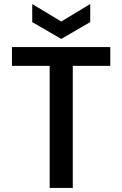

<svg xmlns="http://www.w3.org/2000/svg" viewBox="-20 -927 604 947"><path d="M524 -695V-602H339V0H225V-602H39V-695ZM425 -818 282 -735 139 -818V-907L282 -821L425 -907Z"/></svg>

Font: Poppins-tnum Medium
Style: Regular
Weight: 500
Designer: Ninad Kale (Devanagari), Jonny Pinhorn (Latin)
Foundry: Indian Type Foundry
Version: Version 4.004